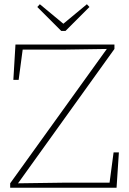

<svg xmlns="http://www.w3.org/2000/svg" viewBox="-20 -886 609 906"><path d="M28 0V-21L484 -655L284 -652H87L68 -509H43L53 -676H520V-655L65 -21L281 -24H497L516 -167H541L530 0ZM168 -866 279 -774 390 -866 402 -853 289 -740H269L156 -853Z"/></svg>

Font: Source Serif 4 SmText ExtraLight
Style: Regular
Weight: 200
Designer: Frank Grießhammer
Foundry: Adobe
Version: Version 4.005;hotconv 1.1.0;makeotfexe 2.6.0